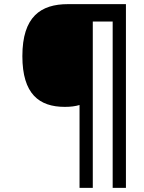

<svg xmlns="http://www.w3.org/2000/svg" viewBox="-20 -780 695 927"><path d="M364 -273V127H428V-676H524V127H588V-760H308C177 -760 88 -700 88 -509C88 -326 169 -264 293 -264C321 -264 344 -267 364 -273Z"/></svg>

Font: Noto Sans Medium
Style: Italic
Weight: 500
Italic angle: -12°
Designer: Monotype Design Team
Foundry: Monotype Imaging Inc.
Version: Version 2.013